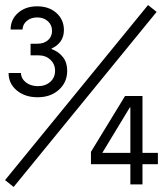

<svg xmlns="http://www.w3.org/2000/svg" viewBox="-20 -730 645 760"><path d="M69 -613Q70 -634 86.5 -647.5Q103 -661 127 -661Q153 -661 169.5 -646Q186 -631 186 -608Q186 -585 170 -571Q154 -557 129 -557H101V-511H132Q161 -511 179.5 -493.5Q198 -476 198 -450Q198 -423 179 -406Q160 -389 130 -389Q102 -389 83 -403.5Q64 -418 63 -441H14Q14 -399 46.5 -372Q79 -345 129 -345Q180 -345 213 -374.5Q246 -404 246 -450Q246 -482 229.5 -503.5Q213 -525 184 -536V-538Q207 -548 220 -566.5Q233 -585 233 -611Q233 -652 203.5 -678.5Q174 -705 127 -705Q81 -705 51.5 -679Q22 -653 22 -613ZM0 -17 34 10 600 -683 566 -710ZM340 -80H496V0H544V-80H605V-125H544V-350H475L340 -129ZM494 -305H496V-125H385Z"/></svg>

Font: CommitMonoV142 ExtLt
Style: Regular
Weight: 200
Monospace: yes
Designer: Eigil Nikolajsen
Foundry: Eigil Nikolajsen
Version: Version 1.142